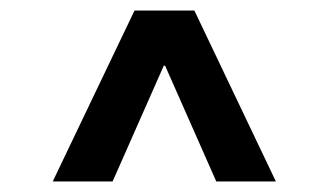

<svg xmlns="http://www.w3.org/2000/svg" viewBox="-20 -810 624 364"><path d="M348.5 -790 503 -466H390L293 -685.5H290.5L193.5 -466H80L235 -790Z"/></svg>

Font: Hepta Slab ExtraLight SemiBold
Style: Regular
Weight: 600
Version: Version 1.102